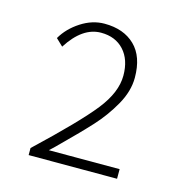

<svg xmlns="http://www.w3.org/2000/svg" viewBox="-75 -961 547 579"><g transform="rotate(15 198.5 -672.0)"><path d="M64 -451V-473Q187 -589 232.5 -646.5Q278 -704 278 -756Q278 -806 251.5 -835Q225 -864 180 -864Q122 -864 77 -793L55 -814Q74 -847 109.5 -870Q145 -893 183 -893Q243 -893 278 -859Q313 -825 313 -759Q313 -717 288.5 -673.5Q264 -630 230 -593Q196 -556 135 -496Q124 -486 119 -481H340V-451Z"/></g></svg>

Font: Noto Sans Korean Thin
Style: Regular
Weight: 250
Designer: Ryoko NISHIZUKA  (kana & ideographs); Paul D. Hunt (Latin, Greek & Cyrillic); Wenlong ZHANG  (bopomofo); Sandoll Communi
Foundry: Adobe Systems Incorporated
Version: Version 1.0001;PS 1;hotconv 1.0.78;makeotf.lib2.5.61930